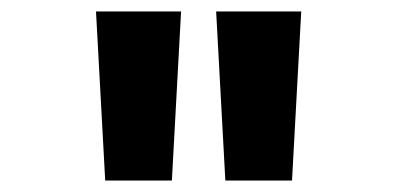

<svg xmlns="http://www.w3.org/2000/svg" viewBox="-20 -779 690 334"><path d="M372 -465 356 -759H504L488 -465ZM163 -465 147 -759H295L279 -465Z"/></svg>

Font: Azeret Mono SemiBold
Style: Regular
Weight: 600
Designer: Martin Vácha
Foundry: Displaay
Version: Version 1.002